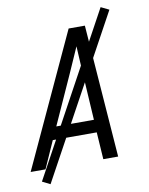

<svg xmlns="http://www.w3.org/2000/svg" viewBox="-99 -812 740 955"><g transform="rotate(-10 270.5 -335.0)"><path d="M-9 0 301 -670H383L433 0H358L349 -137H127L66 0ZM346 -201 331 -447Q329 -479 327.5 -511.5Q326 -544 324 -576Q310 -544 295.5 -511.5Q281 -479 267 -447L156 -201ZM78 77 38 57 476 -747 517 -727Z"/></g></svg>

Font: Lode
Style: Italic
Weight: 400
Italic angle: -11°
Monospace: yes
Designer: Belleve Invis
Foundry: Belleve Invis
Version: Version 29.2.0; ttfautohint (v1.8.3)